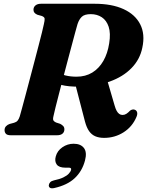

<svg xmlns="http://www.w3.org/2000/svg" viewBox="-20 -720 786 1022"><path d="M235.1 -295.1 281.4 -338.2Q303.1 -324.7 329.3 -318.2Q355.6 -311.8 387.4 -311.8Q435.3 -311.8 471.1 -333.7Q507 -355.7 530 -395.6Q553 -435.6 561.2 -489.4Q569.8 -543.1 558.5 -577.3Q547.1 -611.5 522 -628.1Q496.9 -644.7 463.3 -644.7Q430 -644.7 415.4 -630.7Q400.8 -616.7 392.6 -591.6Q388.4 -577.3 380.3 -547.5Q372.2 -517.6 361.7 -478Q351.2 -438.4 339.2 -393.5Q327.3 -348.6 315.5 -303.7Q303.8 -258.8 293.4 -218.6Q283 -178.5 275.4 -148Q267.9 -117.5 264.7 -102.2Q260.3 -84.3 264.8 -78.1Q269.3 -71.9 278.2 -68L300.2 -60.9Q310.7 -55.5 316.7 -48.8Q322.7 -42.1 322.7 -31.7Q322.7 -17.3 312.7 -8.6Q302.8 0 282.9 0H38.3Q18.6 0 11.5 -7.8Q4.3 -15.7 4.3 -27.6Q4.3 -40.2 12.3 -48.3Q20.2 -56.5 31.3 -60.2L54.9 -66.5Q67.1 -70.1 73.7 -77.8Q80.2 -85.6 85.2 -100.6Q88.7 -112.8 96.7 -142.1Q104.7 -171.5 115.5 -211.9Q126.2 -252.3 138.4 -298.3Q150.6 -344.2 162.7 -390.4Q174.8 -436.5 185.4 -477.2Q196 -517.8 203.4 -547.7Q210.7 -577.6 213.4 -590.8Q218.3 -611.3 217.6 -620.4Q216.9 -629.4 202.4 -635L179.3 -641.4Q169 -645.7 163.6 -652.1Q158.2 -658.4 158.2 -667.9Q158.2 -682.3 168.9 -691.2Q179.5 -700 198.3 -700H484.2Q575.5 -700 637.6 -671.5Q699.7 -643 726.4 -590.5Q753.2 -538 737.5 -465.9Q724.9 -403.6 679.9 -357.5Q635 -311.3 563.7 -285.8Q492.4 -260.3 401.1 -258.9Q344.5 -258 305.4 -268.2Q266.4 -278.4 235.1 -295.1ZM381.6 -268.5 549.5 -297.3 590.1 -158.3Q594.9 -141.2 601 -130Q607.2 -118.8 615 -113.4Q622.8 -108.1 632.3 -108.1Q643.1 -108.1 652.5 -114.1Q662 -120.1 671.9 -130.7Q676.4 -134.7 683.5 -136.6Q690.7 -138.5 696.6 -136.2Q707 -132.7 709.8 -122.4Q712.6 -112.1 706.4 -97.7Q684.7 -45.8 638 -15.9Q591.3 13.9 534.2 13.9Q507.1 13.9 487.3 5.4Q467.5 -3.1 454.1 -22.2Q440.8 -41.3 432.4 -72.7ZM328.2 172.5Q294.1 172.5 281.9 155.5Q269.7 138.5 276.8 112.8Q284.7 82.7 312 63.9Q339.4 45.1 371.8 45.1Q409.4 45.1 426.7 67.8Q444.1 90.4 432.4 134.5Q417.4 191.1 377.9 228.2Q338.5 265.4 268.1 281.1Q253.5 284.2 246.5 279.8Q239.5 275.5 239.7 266.4Q240.4 257.8 246.9 250.4Q253.4 243.1 267.1 240.1Q297.6 233.8 316.8 224.5Q336.1 215.2 346.1 204.4Q356.1 193.6 358.3 184Q361.3 172.5 346.7 172.5Z"/></svg>

Font: Fraunces
Style: Italic
Weight: 900
Italic angle: -16°
Version: Version 1.000;[0bf87f6ff]